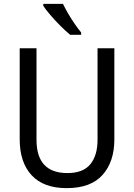

<svg xmlns="http://www.w3.org/2000/svg" viewBox="-20 -964 694 994"><path d="M572 -242Q572 -127 511 -58.5Q450 10 325 10Q206 10 144 -56.5Q82 -123 82 -243V-714H169V-240Q169 -68 329 -68Q410 -68 447.5 -113.5Q485 -159 485 -241V-714H572ZM306 -944Q317 -921 333 -893.5Q349 -866 367 -840Q385 -814 400 -796V-784H343Q321 -802 293 -830Q265 -858 240.5 -886.5Q216 -915 204 -934V-944Z"/></svg>

Font: Noto Sans Gurmukhi UI SemiCondensed
Style: Regular
Weight: 400
Width: 4
Designer: Jelle Bosma - Monotype Design Team
Foundry: Monotype Imaging Inc.
Version: Version 2.004; ttfautohint (v1.8.4.7-5d5b)